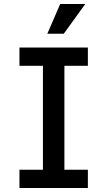

<svg xmlns="http://www.w3.org/2000/svg" viewBox="-20 -937 535 957"><path d="M77 0V-91H194V-609H77V-700H418V-609H301V-91H418V0ZM298 -769H216L280 -917H405Z"/></svg>

Font: Inclusive Sans Medium
Style: Regular
Weight: 500
Designer: Olivia King
Foundry: Olivia King
Version: Version 2.004